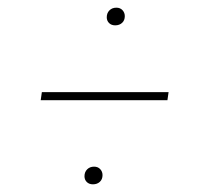

<svg xmlns="http://www.w3.org/2000/svg" viewBox="-20 -581 525 500"><path d="M200 -122Q200 -133 207 -140Q214 -147 225 -147Q235 -147 241 -140.5Q247 -134 247 -125Q247 -114 240 -107.5Q233 -101 222 -101Q212 -101 206 -107Q200 -113 200 -122ZM258 -536Q258 -547 265 -554Q272 -561 283 -561Q293 -561 299 -554.5Q305 -548 305 -539Q305 -528 298 -521.5Q291 -515 280 -515Q270 -515 264 -521Q258 -527 258 -536ZM89 -341H419L416 -320H86Z"/></svg>

Font: FiraGO Thin
Style: Italic
Weight: 100
Italic angle: -8°
Designer: bBox Type GmbH
Foundry: bBox Type GmbH
Version: Version 1.001